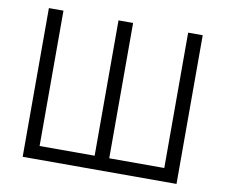

<svg xmlns="http://www.w3.org/2000/svg" viewBox="-78 -803 1054 899"><g transform="rotate(10 449.5 -353.5)"><path d="M153.3 -707V-63.5H415V-707H484.4V-63.5H746.1V-707H815.4V0H84V-707Z"/></g></svg>

Font: Pretendard GOV Light
Style: Regular
Weight: 300
Designer: Base glyphs from Inter by Rasmus Andersson; Hangeul glyphs from Noto Sans CJK(Source Han Sans) by Jang Soo-young and Kan
Foundry: Kil Hyung-jin
Version: Version 1.309